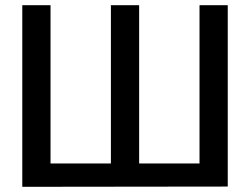

<svg xmlns="http://www.w3.org/2000/svg" viewBox="-20 -720 965 741"><path d="M66 1V-700H175V-89H408V-700H517V-89H750V-700H859V0Z"/></svg>

Font: LT Superior Semi-bold
Style: Regular
Weight: 600
Designer: Daniel Lyons
Foundry: LyonsType
Version: Version 1.0